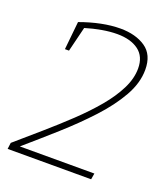

<svg xmlns="http://www.w3.org/2000/svg" viewBox="-130 -793 776 886"><g transform="rotate(20 258.0 -350.0)"><path d="M10 0 14 -31Q73 -82 134 -135Q195 -188 251.5 -241.5Q308 -295 352.5 -348Q397 -401 423 -453Q449 -505 449 -554Q449 -613 410 -642Q371 -671 305 -671Q270 -671 230 -664Q190 -657 151 -645L121 -523H101L115 -661Q167 -680 216.5 -690Q266 -700 310 -700Q385 -700 433.5 -667Q482 -634 482 -560Q482 -495 444 -428Q406 -361 343.5 -293.5Q281 -226 206.5 -159.5Q132 -93 59 -30H425L420 0Z"/></g></svg>

Font: Bitter ExtraLight
Style: Italic
Weight: 200
Italic angle: -9°
Designer: Sol Matas, and Bitter project Authors
Foundry: Sol Matas
Version: Version 2.001